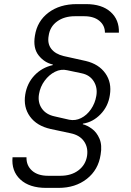

<svg xmlns="http://www.w3.org/2000/svg" viewBox="-20 -760 640 935"><path d="M205 155Q123 155 79 114Q35 73 41 6H109Q108 46 136 71Q164 96 214 96H274Q327 96 362 69.5Q397 43 404 -1Q410 -42 389 -72Q368 -102 324 -111L226 -132Q159 -147 126 -192.5Q93 -238 103 -300Q112 -355 148 -393Q184 -431 237 -443V-446Q196 -455 168 -490.5Q140 -526 150 -586Q161 -657 216 -698.5Q271 -740 354 -740H399Q476 -740 518.5 -702Q561 -664 559 -601H491Q491 -636 464 -658.5Q437 -681 390 -681H345Q293 -681 258 -655.5Q223 -630 217 -586Q210 -548 229.5 -522.5Q249 -497 290 -487L398 -463Q461 -448 493 -403Q525 -358 515 -297Q507 -242 469.5 -203.5Q432 -165 384 -158L383 -155Q404 -150 427.5 -133Q451 -116 464.5 -84.5Q478 -53 470 -7Q459 67 403 111Q347 155 265 155ZM317 -177Q347 -171 375 -185Q403 -199 423 -228Q443 -257 449 -293Q456 -333 436.5 -364Q417 -395 378 -403L307 -418Q277 -425 248 -410.5Q219 -396 197.5 -367Q176 -338 170 -302Q163 -262 183.5 -232Q204 -202 247 -193Z"/></svg>

Font: JetBrains Mono NL ExtraLight
Style: Italic
Weight: 200
Italic angle: -9°
Monospace: yes
Designer: Philipp Nurullin, Konstantin Bulenkov
Foundry: JetBrains
Version: Version 2.305; ttfautohint (v1.8.4.7-5d5b)